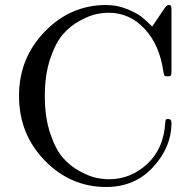

<svg xmlns="http://www.w3.org/2000/svg" viewBox="-20 -725 762 767"><path d="M56 -342Q56 -493 159 -599Q262 -705 404 -705Q448 -705 487 -689Q526 -673 544 -659Q562 -645 588 -619L638 -693Q646 -705 654 -705Q662 -705 663.5 -700.5Q665 -696 665 -681V-444Q665 -428 663 -424Q661 -420 649 -420Q639 -420 637 -423Q635 -426 633 -437Q618 -545 558 -609.5Q498 -674 415 -674Q391 -674 364.5 -668.5Q338 -663 299.5 -642.5Q261 -622 231.5 -588Q202 -554 180.5 -490Q159 -426 159 -341Q159 -257 180.5 -192.5Q202 -128 231.5 -94.5Q261 -61 299.5 -40.5Q338 -20 365 -14.5Q392 -9 416 -9Q502 -9 568 -70Q634 -131 640 -234Q641 -239 641 -241Q641 -243 642 -245.5Q643 -248 645.5 -249Q648 -250 652 -250Q665 -250 665 -233Q665 -138 592 -58Q519 22 404 22Q262 22 159 -83.5Q56 -189 56 -342Z"/></svg>

Font: CMU Serif
Style: Roman
Weight: 500
Version: Version 0.7.0